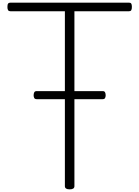

<svg xmlns="http://www.w3.org/2000/svg" viewBox="-20 -1415 1052 1450"><path d="M506 15Q470 15 470 -9V-1330H59Q47 -1330 41.5 -1337.5Q36 -1345 36 -1362Q36 -1381 41.5 -1388Q47 -1395 59 -1395H954Q966 -1395 971 -1388Q976 -1381 976 -1363Q976 -1345 971 -1337.5Q966 -1330 954 -1330H542V-9Q542 3 533 9Q524 15 506 15ZM258 -666Q243 -666 238.5 -675Q234 -684 234 -695Q234 -708 238.5 -717.5Q243 -727 258 -727H755Q769 -727 773.5 -717.5Q778 -708 778 -695Q778 -684 773.5 -675Q769 -666 755 -666Z"/></svg>

Font: Playwrite BE WAL Light
Style: Regular
Weight: 300
Version: Version 1.002